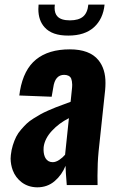

<svg xmlns="http://www.w3.org/2000/svg" viewBox="-20 -801 503 831"><path d="M275.9 -647Q205.6 -646.5 173.3 -682.6Q146 -712.4 146 -761.7Q146 -771 147 -781.2H217.3Q216.3 -773.9 216.3 -767.6Q216.3 -742.2 229 -729.5Q244.6 -712.9 282.7 -712.9Q320.3 -712.9 339.6 -729.2Q358.9 -745.6 362.3 -781.2H432.6Q426.3 -718.8 386.5 -682.9Q346.7 -647 275.9 -647ZM141.1 9.8Q102.5 9.3 74.2 -11.7Q46.9 -32.7 35.2 -64Q26.4 -87.9 25.9 -114.3Q25.9 -122.1 26.9 -129.9Q29.3 -152.3 35.6 -172.6Q42 -192.9 50 -209Q58.1 -225.1 71.3 -240.2Q84.5 -255.4 95.7 -266.1Q106.9 -276.9 125.2 -288.3Q143.6 -299.8 155.8 -306.6Q168 -313.5 189 -322.8Q210 -332 221.4 -336.4Q232.9 -340.8 254.9 -348.9Q276.9 -356.9 285.6 -360.4L291 -412.6Q292.5 -424.8 292.5 -434.6Q292 -451.2 288.1 -460.9Q281.2 -476.6 257.8 -477.1Q217.8 -477.1 210.4 -421.4L203.6 -382.3L63.5 -387.7Q64 -390.1 65.2 -398.7Q66.4 -407.2 66.4 -407.7Q82.5 -500.5 136.5 -543.9Q190.4 -587.4 282.2 -587.4Q368.2 -587.4 406.2 -540.5Q437 -502.4 436.5 -441.4Q436.5 -427.2 435.1 -411.6L406.7 -145Q401.9 -95.7 401.9 -40.5Q401.9 -20.5 402.3 0H269Q263.7 -63 263.7 -83.5Q248 -43.9 216.6 -17.1Q185.1 9.8 141.1 9.8ZM208 -99.1Q221.7 -99.1 236.6 -109.1Q251.5 -119.1 261.7 -131.3L278.3 -289.6Q235.4 -268.1 204.3 -234.4Q173.3 -200.7 168.9 -164.1Q168.5 -157.7 168.5 -151.9Q168.9 -130.9 176.8 -116.7Q187.5 -99.1 208 -99.1Z"/></svg>

Font: Oswald
Style: Demi-Bold
Weight: 600
Designer: Vernon Adams
Foundry: Vernon Adams
Version: 3.0; ttfautohint (v0.94.23-7a4d-dirty) -l 8 -r 50 -G 200 -x 